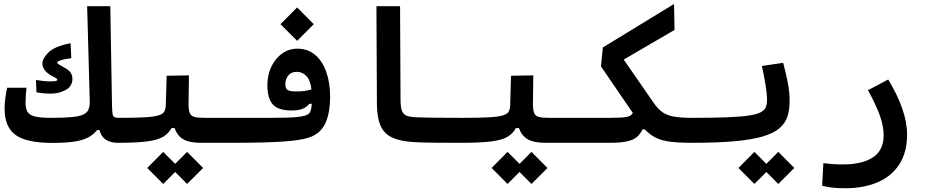

<svg xmlns="http://www.w3.org/2000/svg" viewBox="-20 -725 4728 980"><path d="M246.6 4.4Q114.7 4.4 59.1 -36.4Q3.4 -77.1 3.4 -170.9Q3.4 -194.3 7.3 -224.9Q11.2 -255.4 16.6 -277.3H115.2Q113.3 -259.3 111.8 -239.5Q110.4 -219.7 110.4 -201.7Q110.4 -173.3 119.1 -156Q127.9 -138.7 156 -131.1Q184.1 -123.5 240.7 -123.5Q307.1 -123.5 346.9 -127.4Q386.7 -131.3 406.5 -141.1Q426.3 -150.9 432.6 -168.2Q439 -185.5 438 -212.4L424.8 -693.4H543L551.8 -181.2Q552.7 -146.5 556.9 -135Q561 -123.5 585.9 -123.5Q604.5 -123.5 613.5 -110.8Q622.6 -98.1 622.6 -67.9Q622.6 -29.3 610.1 -12.7Q597.7 3.9 580.1 3.9Q545.4 3.9 521 -11.5Q496.6 -26.9 487.3 -61.5H476.1Q457 -37.6 429 -22.9Q400.9 -8.3 357.2 -2Q313.5 4.4 246.6 4.4ZM239.3 -247.1Q217.8 -247.1 198.5 -249Q179.2 -251 166 -253.9L163.6 -316.9Q183.1 -313.5 200.9 -311.5Q218.8 -309.6 236.3 -309.6Q256.8 -309.6 264.6 -311.5Q272.5 -313.5 272.5 -317.4Q272.5 -322.8 265.1 -326.7Q257.3 -330.1 238.8 -340.8Q196.3 -367.2 196.3 -400.9Q196.3 -426.8 227.8 -457.8Q259.3 -488.8 340.3 -504.4L343.8 -428.2Q303.7 -422.4 288.1 -416.7Q272.5 -411.1 272.5 -406.2Q272.5 -401.4 278.8 -397.2Q285.2 -393.1 303.7 -382.8Q332 -367.7 340.8 -353.8Q349.6 -339.8 349.6 -322.8Q349.6 -284.7 315.4 -265.9Q281.2 -247.1 239.3 -247.1Z M580.1 3.9 585.9 -123.5Q669.4 -123.5 717.5 -126.2Q765.6 -128.9 788.8 -136Q812 -143.1 818.8 -155.8Q825.7 -168.5 826.2 -189L830.6 -338.4L944.3 -340.3L942.4 -195.8Q942.4 -164.6 948.2 -148.9Q954.1 -133.3 971.7 -128.4Q989.3 -123.5 1024.4 -123.5H1171.9Q1208.5 -123.5 1208.5 -67.9Q1208.5 -29.3 1196 -12.7Q1183.6 3.9 1166 3.9H1007.3Q944.8 3.9 914.3 -14.9Q883.8 -33.7 871.1 -71.3H855.5Q840.3 -43.5 812.7 -26.9Q785.2 -10.3 730.7 -3.2Q676.3 3.9 580.1 3.9ZM935.1 213.9 874 152.8 813 213.9 731.4 132.3 813 50.3 874 111.3 935.1 50.3 1016.6 132.3Z M1162.6 3.9 1171.9 -123.5Q1199.2 -123.5 1225.1 -123.5Q1251 -123.5 1275.4 -123.5Q1373 -123 1439.9 -124.5Q1506.8 -126 1536.6 -134.8Q1556.2 -140.1 1563 -153.8Q1569.8 -167.5 1571.3 -195.3L1558.1 -194.8Q1547.4 -179.7 1526.4 -170.4Q1505.4 -161.1 1467.8 -161.1Q1399.4 -161.1 1372.1 -192.4Q1344.7 -223.6 1344.7 -290Q1344.7 -341.8 1364.7 -384Q1384.8 -426.3 1419.4 -451.4Q1454.1 -476.6 1497.6 -476.6Q1551.3 -476.6 1588.6 -444.8Q1626 -413.1 1645.5 -357.4Q1665 -301.8 1665 -230Q1665 -154.8 1643.6 -102.5Q1622.1 -50.3 1570.3 -27.8Q1536.1 -13.7 1472.4 -6.8Q1408.7 0 1328.1 2Q1247.6 3.9 1162.6 3.9ZM1569.8 -268.6Q1564 -317.4 1543 -337.9Q1522 -358.4 1495.1 -358.4Q1466.3 -358.4 1451.4 -339.4Q1436.5 -320.3 1436.5 -296.9Q1436.5 -272.9 1448.2 -265.6Q1460 -258.3 1492.7 -258.3Q1516.6 -258.3 1534.4 -260.7Q1552.2 -263.2 1569.8 -268.6ZM1496.6 -516.6 1411.6 -601.6 1496.6 -687 1581.5 -601.6Z M2337.9 3.9Q2332 3.9 2326.2 3.9Q2319.8 3.9 2314 3.9Q2258.8 3.9 2201.7 3.4Q2144.5 2.9 2095.7 0.5Q2023.4 -3.4 1981.4 -23.2Q1939.5 -43 1921.9 -84.5Q1904.3 -126 1903.8 -194.3L1901.4 -693.4H2022L2024.4 -217.3Q2024.4 -181.2 2030.5 -162.1Q2036.6 -143.1 2053.2 -135.5Q2069.8 -127.9 2102.1 -126.5Q2151.4 -124.5 2214.8 -124Q2278.3 -123.5 2343.8 -123.5Q2359.4 -123.5 2367.2 -106Q2375 -88.4 2375 -59.6Q2375 -32.7 2365.7 -14.4Q2356.4 3.9 2337.9 3.9Z M2337.9 3.9 2343.8 -123.5Q2427.2 -123.5 2475.3 -126.2Q2523.4 -128.9 2546.6 -136Q2569.8 -143.1 2576.7 -155.8Q2583.5 -168.5 2584 -189L2588.4 -338.4L2702.1 -340.3L2700.2 -195.8Q2700.2 -164.6 2706.1 -148.9Q2711.9 -133.3 2729.5 -128.4Q2747.1 -123.5 2782.2 -123.5H2929.7Q2966.3 -123.5 2966.3 -67.9Q2966.3 -29.3 2953.9 -12.7Q2941.4 3.9 2923.8 3.9H2765.1Q2702.6 3.9 2672.1 -14.9Q2641.6 -33.7 2628.9 -71.3H2613.3Q2598.1 -43.5 2570.6 -26.9Q2543 -10.3 2488.5 -3.2Q2434.1 3.9 2337.9 3.9ZM2692.9 213.9 2631.8 152.8 2570.8 213.9 2489.3 132.3 2570.8 50.3 2631.8 111.3 2692.9 50.3 2774.4 132.3Z M3509.8 3.9Q3444.8 3.9 3401.1 -1.7Q3357.4 -7.3 3327.1 -22.2Q3296.9 -37.1 3271.5 -64.5H3259.3Q3249 -41.5 3231.2 -26.1Q3213.4 -10.7 3180.4 -3.4Q3147.5 3.9 3091.3 3.9H2923.8L2929.7 -123.5H3095.2Q3154.8 -123.5 3178.7 -128.4Q3202.6 -133.3 3210 -148.4L3047.4 -386.2L3057.1 -482.9L3420.4 -704.6L3422.9 -572.3L3163.6 -420.9L3318.4 -197.3Q3339.4 -167 3363.5 -150.9Q3387.7 -134.8 3423.6 -129.2Q3459.5 -123.5 3515.6 -123.5Q3548.3 -123.5 3548.3 -68.8Q3548.3 -29.3 3536.6 -12.7Q3524.9 3.9 3509.8 3.9Z M3509.8 3.9Q3497.6 3.9 3491.9 -12.5Q3486.3 -28.8 3486.3 -66.4Q3486.3 -100.6 3495.6 -112.1Q3504.9 -123.5 3515.6 -123.5Q3620.6 -123.5 3689.7 -126.2Q3758.8 -128.9 3800.3 -135Q3841.8 -141.1 3862.1 -151.6Q3882.3 -162.1 3888.7 -177.5Q3895 -192.9 3895 -214.4Q3895 -246.1 3887.9 -289.3Q3880.9 -332.5 3868.7 -388.2L3977.5 -404.3Q3993.2 -345.7 4001.7 -299.3Q4010.3 -252.9 4010.3 -208.5Q4010.3 -164.1 3999 -129.6Q3987.8 -95.2 3957.8 -69.8Q3927.7 -44.4 3871.8 -28.1Q3815.9 -11.7 3727.3 -3.9Q3638.7 3.9 3509.8 3.9ZM3952.6 213.9 3891.6 152.8 3830.6 213.9 3749 132.3 3830.6 50.3 3891.6 111.3 3952.6 50.3 4034.2 132.3Z M4293.9 235.8Q4254.9 235.8 4229.2 232.9Q4203.6 230 4176.3 223.1L4182.6 107.9Q4210.4 110.8 4230.7 112.5Q4251 114.3 4282.2 114.3Q4380.4 114.3 4435.3 78.4Q4490.2 42.5 4490.2 -34.2Q4490.2 -82 4470.5 -136.5Q4450.7 -190.9 4410.2 -264.6L4513.7 -319.3Q4560.1 -242.2 4585 -171.6Q4609.9 -101.1 4609.9 -38.1Q4609.9 52.2 4570.6 113.3Q4531.2 174.3 4460.2 205.1Q4389.2 235.8 4293.9 235.8Z"/></svg>

Font: CaskaydiaCove NFP SemiBold
Style: Regular
Weight: 600
Designer: Aaron Bell
Foundry: Saja Typeworks
Version: Version 2111.001; VTT 6.35;Nerd Fonts 3.1.1